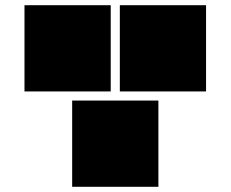

<svg xmlns="http://www.w3.org/2000/svg" viewBox="-20 -717 885 737"><path d="M771 -366H440V-697H771ZM405 -366H74V-697H405ZM588 0H257V-331H588Z"/></svg>

Font: Geotalism
Style: Regular
Weight: 400
Designer: GGBotNet
Foundry: GGBotNet
Version: 1.00